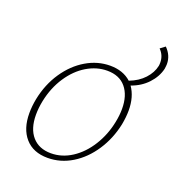

<svg xmlns="http://www.w3.org/2000/svg" viewBox="-107 -644 687 737"><g transform="rotate(20 237.0 -275.5)"><path d="M474 -492Q474 -486 472 -472Q464 -438 437.5 -409.5Q411 -381 371 -367Q397 -330 397 -274Q397 -248 391 -216Q378 -154 345 -104Q312 -54 265.5 -25.5Q219 3 166 3Q107 3 74.5 -34Q42 -71 42 -135Q42 -163 48 -194Q61 -258 94.5 -307.5Q128 -357 174.5 -384.5Q221 -412 272 -412Q325 -412 358 -382Q395 -396 418 -421Q441 -446 447 -475Q448 -480 448 -489Q448 -518 427 -539L447 -554Q474 -527 474 -492ZM371 -271Q371 -326 344.5 -358Q318 -390 268 -390Q225 -390 185 -366Q145 -342 115.5 -297.5Q86 -253 74 -195Q68 -165 68 -138Q68 -81 95.5 -49.5Q123 -18 172 -18Q217 -18 257 -44Q297 -70 325.5 -115.5Q354 -161 365 -216Q371 -245 371 -271Z"/></g></svg>

Font: Ysabeau Infant Extralight
Style: Italic
Weight: 200
Italic angle: -12°
Designer: Christian Thalmann (Catharsis Fonts)
Version: Version 0.003